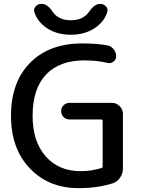

<svg xmlns="http://www.w3.org/2000/svg" viewBox="-20 -965 734 995"><path d="M387 10Q233 10 135 -92Q37 -194 37 -365Q37 -539 136 -639.5Q235 -740 407 -740Q477 -740 536 -730Q556 -726 569 -710Q582 -694 582 -673Q582 -656 568 -645.5Q554 -635 537 -639Q484 -652 417 -652Q288 -652 218.5 -578.5Q149 -505 149 -365Q149 -231 217 -154.5Q285 -78 397 -78Q453 -78 505 -94Q512 -95 512 -104V-337Q512 -346 503 -346H340Q322 -346 309.5 -358.5Q297 -371 297 -389Q297 -407 309.5 -419.5Q322 -432 340 -432H560Q583 -432 600 -415Q617 -398 617 -375V-92Q617 -66 602.5 -44.5Q588 -23 564 -15Q486 10 387 10ZM443 -906Q470 -945 499 -945Q517 -945 529 -932Q541 -919 536 -903Q520 -851 469 -818Q418 -785 347 -785Q276 -785 225 -818Q174 -851 158 -903Q153 -919 165 -932Q177 -945 195 -945Q226 -945 251 -906Q282 -860 347 -860Q412 -860 443 -906Z"/></svg>

Font: Rounded Mplus 1c Medium
Style: Regular
Weight: 500
Version: Version 1.059.20150529